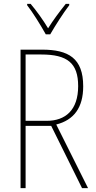

<svg xmlns="http://www.w3.org/2000/svg" viewBox="-20 -970 496 990"><path d="M216 -793H239C265 -838 305 -901 337 -943V-950H319C284 -906 254 -866 228 -824C203 -866 167 -916 138 -950H120V-943C147 -909 190 -840 216 -793ZM197 -714H86V0H112V-321H244L403 0H434L270 -328C361 -351 409 -415 409 -525C409 -670 333 -714 197 -714ZM193 -689C327 -689 383 -645 383 -526C383 -402 317 -347 221 -347H112V-689Z"/></svg>

Font: Noto Sans Thai Cond Thin
Style: Regular
Weight: 100
Width: 3
Designer: Monotype Design Team
Foundry: Monotype Imaging Inc.
Version: Version 2.002